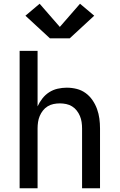

<svg xmlns="http://www.w3.org/2000/svg" viewBox="-20 -1007 640 1027"><path d="M85 0V-735H181V-438Q191 -460 206.5 -480Q222 -500 243 -513.5Q264 -527 288.5 -532.5Q313 -538 337 -538Q364 -538 390 -531.5Q416 -525 437.5 -509.5Q459 -494 474.5 -471.5Q490 -449 499 -424Q508 -399 511.5 -373Q515 -347 515 -320V0H419V-320Q419 -337 416.5 -354Q414 -371 407.5 -386.5Q401 -402 390.5 -415.5Q380 -429 365.5 -438Q351 -447 334 -450.5Q317 -454 300 -454Q283 -454 266 -450.5Q249 -447 234.5 -438Q220 -429 209.5 -415.5Q199 -402 192.5 -386.5Q186 -371 183.5 -354Q181 -337 181 -320V0ZM247 -802 116 -923 192 -987 300 -863 408 -987 484 -923 353 -802Z"/></svg>

Font: Iosevka Curly Medium Extended
Style: Regular
Weight: 500
Width: 7
Monospace: yes
Designer: Belleve Invis
Foundry: Belleve Invis
Version: Version 11.1.0; ttfautohint (v1.8.3)